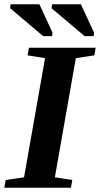

<svg xmlns="http://www.w3.org/2000/svg" viewBox="-30 -878 467 898"><path d="M226.6 -48.8 308.1 -36.1 301.8 0H-9.8L-3.4 -36.1L82.5 -48.8L180.7 -606L99.1 -619.1L105.5 -654.8H417.5L411.1 -619.1L324.7 -606ZM171.9 -709 17.1 -839.8 20 -857.9H154.3L215.8 -724.6L213.4 -709ZM365.7 -709 210.9 -839.8 213.9 -857.9H348.1L410.2 -724.6L407.7 -709Z"/></svg>

Font: Liberation Serif
Style: Bold Italic
Weight: 700
Italic angle: -16.333°
Designer: Steve Matteson
Foundry: Ascender Corporation
Version: Version 2.1.5